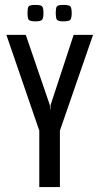

<svg xmlns="http://www.w3.org/2000/svg" viewBox="-20 -762 405 782"><path d="M140 0V-230L6 -620H85L183 -334L184 -316H185L186 -334L280 -620H359L224 -230V0ZM238 -675Q215 -675 211 -683Q207 -691 207 -708Q207 -728 211 -735Q215 -742 238 -742Q263 -742 267.5 -735Q272 -728 272 -708Q272 -691 267.5 -683Q263 -675 238 -675ZM124 -675Q100 -675 96 -683Q92 -691 92 -708Q92 -728 96 -735Q100 -742 124 -742Q148 -742 152.5 -735Q157 -728 157 -708Q157 -691 152.5 -683Q148 -675 124 -675Z"/></svg>

Font: Smooch Sans SemiBold
Style: Bold
Weight: 600
Designer: Robert E. Leuschke
Foundry: Robert E. Leuschke
Version: Version 1.010; ttfautohint (v1.8.3)